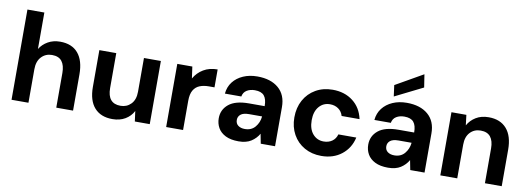

<svg xmlns="http://www.w3.org/2000/svg" viewBox="-60 -1129 4158 1509"><g transform="rotate(10 2019.5 -374.5)"><path d="M66 0V-720H201V-429Q225 -468 267 -492Q309 -516 364 -516Q458 -516 507.5 -457.5Q557 -399 557 -289V0H423V-277Q423 -337 398 -369.5Q373 -402 319 -402Q268 -402 234.5 -366.5Q201 -331 201 -267V0Z M872 12Q779 12 728.5 -45Q678 -102 678 -211V-504H813V-225Q813 -102 917 -102Q967 -102 1000.5 -136.5Q1034 -171 1034 -235V-504H1169V0H1050L1039 -82Q1017 -39 974 -13.5Q931 12 872 12Z M1300 0V-504H1420L1433 -411Q1460 -459 1507.5 -487.5Q1555 -516 1620 -516V-373H1574Q1534 -373 1502.5 -360.5Q1471 -348 1453 -317.5Q1435 -287 1435 -233V0Z M1879 12Q1816 12 1775 -8.5Q1734 -29 1714.5 -63.5Q1695 -98 1695 -140Q1695 -209 1748 -252.5Q1801 -296 1910 -296H2034Q2034 -352 2011.5 -379Q1989 -406 1937 -406Q1900 -406 1873 -389.5Q1846 -373 1840 -339H1709Q1714 -393 1744.5 -432.5Q1775 -472 1825 -494Q1875 -516 1938 -516Q2045 -516 2107 -463Q2169 -410 2169 -312V0H2055L2040 -77Q2018 -38 1979 -13Q1940 12 1879 12ZM1911 -92Q1963 -92 1993 -127.5Q2023 -163 2028 -212V-213H1925Q1879 -213 1858 -196Q1837 -179 1837 -152Q1837 -123 1857.5 -107.5Q1878 -92 1911 -92Z M2539 12Q2463 12 2404 -21.5Q2345 -55 2312 -114.5Q2279 -174 2279 -250Q2279 -328 2312 -388Q2345 -448 2404 -482Q2463 -516 2539 -516Q2635 -516 2701 -465Q2767 -414 2786 -325H2643Q2633 -360 2605 -380Q2577 -400 2538 -400Q2485 -400 2451 -360.5Q2417 -321 2417 -252Q2417 -182 2451 -142.5Q2485 -103 2538 -103Q2577 -103 2605 -122.5Q2633 -142 2643 -178H2786Q2767 -92 2701 -40Q2635 12 2539 12Z M3072 12Q3009 12 2968 -8.5Q2927 -29 2907.5 -63.5Q2888 -98 2888 -140Q2888 -209 2941 -252.5Q2994 -296 3103 -296H3227Q3227 -352 3204.5 -379Q3182 -406 3130 -406Q3093 -406 3066 -389.5Q3039 -373 3033 -339H2902Q2907 -393 2937.5 -432.5Q2968 -472 3018 -494Q3068 -516 3131 -516Q3238 -516 3300 -463Q3362 -410 3362 -312V0H3248L3233 -77Q3211 -38 3172 -13Q3133 12 3072 12ZM3104 -92Q3156 -92 3186 -127.5Q3216 -163 3221 -212V-213H3118Q3072 -213 3051 -196Q3030 -179 3030 -152Q3030 -123 3050.5 -107.5Q3071 -92 3104 -92ZM3020 -547 3008 -636 3227 -761 3243 -658Z M3488 0V-504H3607L3617 -422Q3640 -464 3682.5 -490Q3725 -516 3784 -516Q3877 -516 3927.5 -458Q3978 -400 3978 -291V0H3844V-278Q3844 -338 3818.5 -370Q3793 -402 3740 -402Q3689 -402 3656 -367Q3623 -332 3623 -269V0Z"/></g></svg>

Font: DM Sans
Style: Bold
Weight: 700
Designer: Colophon Foundry, Jonny Pinhorn
Foundry: Colophon Foundry
Version: Version 4.004; ttfautohint (v1.8.4.7-5d5b)